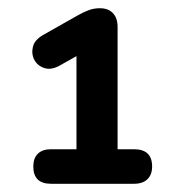

<svg xmlns="http://www.w3.org/2000/svg" viewBox="-20 -729 420 467"><path d="M104 -282Q61 -282 61 -324Q61 -344 72 -355Q83 -366 104 -366H166V-616H208L126 -570Q105 -558 88 -563.5Q71 -569 63.5 -583.5Q56 -598 60 -615Q64 -632 85 -644L168 -691Q182 -699 195 -704Q208 -709 223 -709Q237 -709 246.5 -703.5Q256 -698 261 -688Q266 -678 266 -664V-366H306Q350 -366 350 -324Q350 -304 338.5 -293Q327 -282 306 -282Z"/></svg>

Font: Nunito ExtraLight
Style: Regular
Weight: 200
Designer: Vernon Adams
Foundry: Vernon Adams
Version: Version 3.602